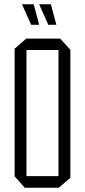

<svg xmlns="http://www.w3.org/2000/svg" viewBox="-20 -886 401 906"><path d="M105 -650V-704H264L312 -651V-650ZM97 0 49 -54V-55H256V0ZM49 -55V-656L104 -704H105V-55ZM256 0V-650H312V-47L257 0ZM208 -769 165 -865V-866H220L246 -769ZM127 -769 84 -865V-866H139L165 -769Z"/></svg>

Font: Foldit Light
Style: Regular
Weight: 300
Version: Version 1.003